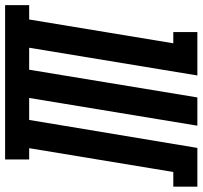

<svg xmlns="http://www.w3.org/2000/svg" viewBox="-82 -734 775 734"><g transform="rotate(90 305.0 -367.5)"><path d="M-42 0V-92H13L104 -643H61V-735H227L121 -92H205L311 -735H419L313 -92H397L504 -735H652V-643H596L505 -92H548V0Z"/></g></svg>

Font: Iosevka Slab Semibold Extended
Style: Italic
Weight: 600
Width: 7
Italic angle: -9°
Monospace: yes
Designer: Belleve Invis
Foundry: Belleve Invis
Version: Version 11.1.0; ttfautohint (v1.8.3)